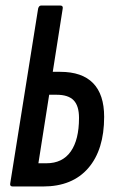

<svg xmlns="http://www.w3.org/2000/svg" viewBox="-20 -675 411 695"><path d="M26 0Q15 0 17 -11L118 -644Q121 -655 129 -655H198Q209 -655 207 -644L171 -415H198Q277 -415 317 -374Q357 -333 357 -252Q357 -133 299.5 -66.5Q242 0 136 0ZM119 -84H148Q206 -84 236 -126.5Q266 -169 266 -248Q266 -292 246.5 -312Q227 -332 185 -332H158Z"/></svg>

Font: Sofia Sans Extra Condensed SemiBold
Style: Italic
Weight: 600
Italic angle: -9°
Designer: Botio Nikoltchev, Ani Petrova
Foundry: lettersoup
Version: Version 4.101